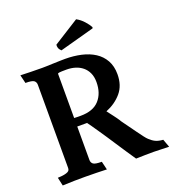

<svg xmlns="http://www.w3.org/2000/svg" viewBox="-161 -1040 1052 1165"><g transform="rotate(-20 365.0 -457.0)"><path d="M170 -710Q178 -710 197 -710.5Q216 -711 239 -712Q264 -713 287 -713.5Q310 -714 319 -714Q374 -714 422.5 -703Q471 -692 507.5 -668.5Q544 -645 565 -607.5Q586 -570 586 -518Q586 -446 547 -400Q508 -354 446 -329Q461 -309 476.5 -289Q492 -269 507 -246H506Q524 -221 542.5 -195.5Q561 -170 576.5 -148.5Q592 -127 605 -110Q618 -93 626 -86Q645 -68 663.5 -59.5Q682 -51 711 -49L730 3Q707 3 683.5 1.5Q660 0 631 0Q604 0 576 0.5Q548 1 517 2Q502 -19 478.5 -55Q455 -91 431 -127Q413 -155 394.5 -182.5Q376 -210 360 -233.5Q344 -257 331.5 -275Q319 -293 312 -302Q312 -302 313 -303H248V-87Q248 -70 260 -60.5Q272 -51 315 -51L328 3Q298 2 262 1Q226 0 188 0Q156 0 118.5 0.5Q81 1 43 3L31 -51Q57 -52 72.5 -55Q88 -58 96.5 -62.5Q105 -67 107.5 -73Q110 -79 110 -87V-623Q110 -640 98 -649.5Q86 -659 43 -659L30 -713Q60 -712 96 -711Q132 -710 170 -710ZM248 -358Q261 -357 273 -357Q285 -357 290 -357Q371 -357 410.5 -401Q450 -445 450 -517Q450 -551 438.5 -576Q427 -601 407 -617.5Q387 -634 361 -642Q335 -650 305 -650Q269 -650 258.5 -648.5Q248 -647 248 -643ZM464 -917Q490 -903 510.5 -880Q531 -857 540 -840Q542 -833 539 -831L316 -770Q304 -781 300.5 -792.5Q297 -804 299 -813Z"/></g></svg>

Font: Lusitana
Style: Bold
Weight: 700
Designer: Ana Paula Megda
Foundry: Ana Paula Megda
Version: Version 1.000; ttfautohint (v1.1) -l 8 -r 50 -G 200 -x 14 -D